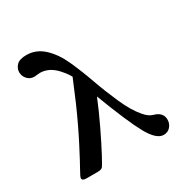

<svg xmlns="http://www.w3.org/2000/svg" viewBox="-161 -833 949 976"><g transform="rotate(-30 314.0 -345.5)"><path d="M47 -638Q47 -660 64 -678Q81 -696 122 -696Q179 -696 223 -655Q267 -614 297 -547Q327 -480 352 -409Q377 -338 410 -263.5Q443 -189 479 -147Q494 -129 506 -121Q518 -113 531.5 -109Q545 -105 548 -103Q580 -87 580 -53Q580 -30 565 -12.5Q550 5 525 5Q483 5 441 -71Q399 -147 328 -334Q301 -267 263.5 -189Q226 -111 201 -64.5Q176 -18 170 -10Q162 0 140 0H73Q49 0 49 -15Q49 -22 67 -53.5Q85 -85 128 -168Q171 -251 217 -355L271 -483L267 -490Q263 -496 259 -502.5Q255 -509 247 -518.5Q239 -528 231.5 -536.5Q224 -545 213 -554Q202 -563 191 -569Q180 -575 165.5 -579Q151 -583 137 -583Q131 -583 120 -581.5Q109 -580 104 -580H103Q79 -580 63 -597.5Q47 -615 47 -638Z"/></g></svg>

Font: CMU Serif
Style: Bold
Weight: 700
Version: Version 0.7.0